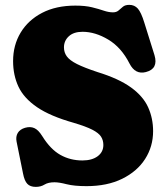

<svg xmlns="http://www.w3.org/2000/svg" viewBox="-20 -734 668 770"><path d="M327 12.5Q277.5 12.5 247.2 4.8Q217 -3 198.5 -3Q173.5 -3 158.5 6.2Q143.5 15.5 123.5 15.5Q101 15.5 89.5 3.2Q78 -9 72.5 -37.5L46.5 -166Q42.5 -186 51.2 -200.8Q60 -215.5 80.5 -221.5Q101.5 -227.5 117.8 -220.2Q134 -213 149.5 -188Q182.5 -135 222.2 -112.8Q262 -90.5 310.5 -90.5Q349 -90.5 371.8 -107.5Q394.5 -124.5 394.5 -152.5Q394.5 -171.5 385.2 -186Q376 -200.5 350.2 -213.8Q324.5 -227 275.5 -241.5Q181.5 -268 128.5 -304.2Q75.5 -340.5 54 -386.5Q32.5 -432.5 32.5 -489Q32.5 -553 62.8 -603.2Q93 -653.5 149 -682.5Q205 -711.5 282 -711.5Q321.5 -711.5 349 -704.8Q376.5 -698 396.2 -691.2Q416 -684.5 433 -684.5Q447 -684.5 455.5 -692Q464 -699.5 473 -707Q482 -714.5 498.5 -714.5Q519.5 -714.5 532.8 -699.5Q546 -684.5 558.5 -644L599.5 -513Q616 -458 565 -445Q522.5 -434 499.5 -479Q466.5 -544 414.2 -575.2Q362 -606.5 311 -606.5Q275.5 -606.5 256 -588.5Q236.5 -570.5 236.5 -544Q236.5 -523.5 248 -507.8Q259.5 -492 288.8 -477.2Q318 -462.5 371 -445Q457 -418.5 505.8 -383Q554.5 -347.5 574.2 -303.5Q594 -259.5 594 -208Q594 -146.5 562 -96.5Q530 -46.5 470 -17Q410 12.5 327 12.5Z"/></svg>

Font: Fraunces 72pt SuperSoft Black
Style: Regular
Weight: 900
Version: Version 1.000;[0bf87f6ff]